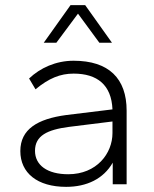

<svg xmlns="http://www.w3.org/2000/svg" viewBox="-20 -716 600 746"><path d="M237 10C317 10 382 -21 418 -84V0H472V-286C472 -411 403 -480 266 -480C197 -480 136 -452 93 -411L118 -369C170 -412 214 -430 266 -430C358 -430 413 -386 417 -291L237 -269C126 -254 59 -214 59 -129C59 -44 125 10 237 10ZM245 -39C164 -39 116 -74 116 -130C116 -189 164 -212 248 -223L417 -244V-199C417 -120 356 -39 245 -39ZM415 -550 311 -696H254L150 -550H199L283 -663L366 -550Z"/></svg>

Font: Gantari Light
Style: Regular
Weight: 300
Designer: Anugrah Pasau
Foundry: Lafontype
Version: Version 1.000